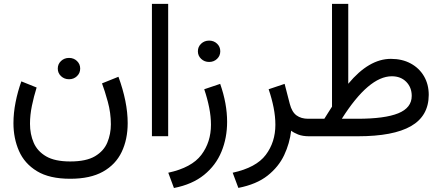

<svg xmlns="http://www.w3.org/2000/svg" viewBox="-20 -692 2245 975"><path d="M273.4 -343.8Q273.4 -366.7 290 -382.3Q306.6 -397.9 330.6 -397.9Q354.5 -397.9 370.8 -382.3Q387.2 -366.7 387.2 -343.8Q387.2 -320.8 370.8 -305.2Q354.5 -289.6 330.6 -289.6Q306.6 -289.6 290 -305.2Q273.4 -320.8 273.4 -343.8ZM336.4 127.9Q418 127.9 462.6 101.3Q507.3 74.7 525.1 31.5Q543 -11.7 543 -61Q543 -119.1 527.3 -175.8Q511.7 -232.4 498 -268.6L581.5 -302.2Q604.5 -239.3 616.5 -179.9Q628.4 -120.6 628.4 -66.9Q628.4 15.6 597.9 79.6Q567.4 143.6 502.9 179.7Q438.5 215.8 336.4 215.8Q231 215.8 167.7 177.2Q104.5 138.7 76.4 74.5Q48.3 10.3 48.3 -66.4Q48.3 -118.2 59.1 -172.6Q69.8 -227.1 88.4 -278.8L166 -247.6Q151.9 -202.6 142.1 -155.3Q132.3 -107.9 132.3 -63.5Q132.3 -10.7 151.1 32.7Q169.9 76.2 214.4 102.1Q258.8 127.9 336.4 127.9Z M834 -672.4V-0.5H751.5V-672.4Z M984.9 -431.6Q984.9 -454.6 1001.5 -470.2Q1018.1 -485.8 1042 -485.8Q1065.9 -485.8 1082.3 -470.2Q1098.6 -454.6 1098.6 -431.6Q1098.6 -408.7 1082.3 -393.1Q1065.9 -377.4 1042 -377.4Q1018.1 -377.4 1001.5 -393.1Q984.9 -408.7 984.9 -431.6ZM863.3 262.7 834.5 185.1Q953.6 159.2 1002.4 94.5Q1051.3 29.8 1051.3 -58.6Q1051.3 -100.1 1042.2 -145.8Q1033.2 -191.4 1017.1 -238.8L1098.1 -266.1Q1133.3 -166 1133.3 -73.2Q1133.3 8.3 1104.7 77.9Q1076.2 147.5 1016.4 196Q956.5 244.6 863.3 262.7Z M1550.3 0Q1516.6 0 1493.9 -9Q1471.2 -18.1 1458.5 -28.3Q1451.2 35.6 1423.1 95.5Q1395 155.3 1338.9 199.7Q1282.7 244.1 1190.4 262.2L1161.6 185.1Q1280.8 159.2 1329.6 94.5Q1378.4 29.8 1378.4 -58.6Q1378.4 -100.1 1369.4 -145.8Q1360.4 -191.4 1344.2 -238.8L1425.3 -266.1L1451.7 -164.1Q1462.4 -123 1485.8 -106Q1509.3 -88.9 1544.9 -88.9H1563.5V0Z M1627 -88.9Q1636.2 -104.5 1646.5 -119.9Q1656.7 -135.3 1666 -150.4V-672.4H1748.5V-266.6Q1853.5 -393.1 1964.8 -393.1Q2022.5 -393.1 2065.7 -369.6Q2108.9 -346.2 2133.1 -304.9Q2157.2 -263.7 2157.2 -210Q2156.7 -103 2067.1 -51.5Q1977.5 0 1796.9 0H1543.9V-88.9ZM1969.7 -304.7Q1852.5 -304.7 1715.8 -88.9H1794.9Q1934.1 -88.9 2002.4 -116.7Q2070.8 -144.5 2070.8 -205.1Q2070.8 -248 2043 -276.4Q2015.1 -304.7 1969.7 -304.7Z"/></svg>

Font: Vazirmatn RD UI
Style: Regular
Weight: 400
Designer: Saber Rastikerdar
Foundry: Saber Rastikerdar
Version: Version 33.003